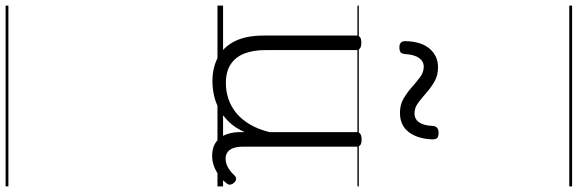

<svg xmlns="http://www.w3.org/2000/svg" viewBox="-709 -598 2064 686"><g transform="rotate(90 323.0 -255.0)"><path d="M270 18Q222 18 185 -1.5Q148 -21 127.5 -61.5Q107 -102 107 -166V-496Q107 -505 113 -509.5Q119 -514 132 -514Q146 -514 152.5 -509.5Q159 -505 159 -496V-171Q159 -127 171.5 -95.5Q184 -64 210 -47Q236 -30 277 -30Q306 -30 333 -39Q360 -48 383 -66.5Q406 -85 424 -115Q442 -145 452 -186V-496Q452 -506 458.5 -510.5Q465 -515 479 -515Q492 -515 498 -510.5Q504 -506 504 -496V-93Q504 -73 508.5 -58.5Q513 -44 523 -36.5Q533 -29 547 -29Q557 -29 567 -32.5Q577 -36 587 -43Q597 -50 607 -61Q613 -67 620 -66.5Q627 -66 633 -59Q638 -54 639.5 -47Q641 -40 636 -34Q625 -19 609 -7Q593 5 575 12Q557 19 537 19Q517 19 502 13Q487 7 476 -5Q465 -17 459 -35Q453 -53 452 -76V-97Q437 -63 415.5 -41Q394 -19 370 -6Q346 7 320.5 12.5Q295 18 270 18ZM149 -650Q127 -650 127 -671Q128 -728 154 -758Q180 -788 220 -788Q250 -788 272 -775Q294 -762 312 -746Q330 -730 347.5 -717Q365 -704 385 -704Q406 -704 417.5 -721Q429 -738 430 -771Q433 -790 454 -790Q468 -790 473 -785Q478 -780 478 -768Q476 -715 452 -683.5Q428 -652 383 -652Q354 -652 332 -665Q310 -678 291.5 -694.5Q273 -711 255.5 -724Q238 -737 218 -737Q199 -737 187 -720Q175 -703 173 -669Q172 -659 167 -654.5Q162 -650 149 -650ZM0 747H646V757H0ZM0 -20H646V0H0ZM0 -505H646V-500H0ZM0 -1267H646V-1257H0Z"/></g></svg>

Font: Playwrite VN Guides
Style: Regular
Weight: 400
Designer: Veronika Burian, José Scaglione
Foundry: TypeTogether
Version: Version 1.003